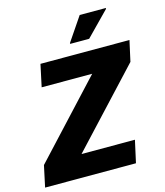

<svg xmlns="http://www.w3.org/2000/svg" viewBox="-141 -996 940 1094"><g transform="rotate(-15 329.0 -449.5)"><path d="M-12 0 15 -126 415 -557H117L145 -688H670L643 -566L238 -131H553L524 0ZM338 -754V-759L433 -899H587V-894L450 -754Z"/></g></svg>

Font: Saira
Style: Bold Italic
Weight: 700
Italic angle: -12°
Designer: Hector Gatti with collaboration of the Omnibus-Type team
Foundry: Omnibus-Type
Version: Version 1.100; ttfautohint (v1.8.3)